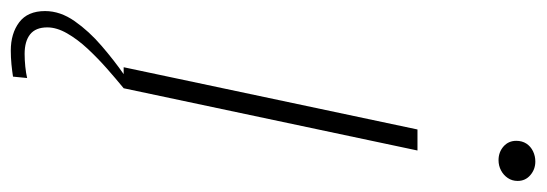

<svg xmlns="http://www.w3.org/2000/svg" viewBox="-400 -444 988 347"><g transform="rotate(90 93.5 -270.0)"><path d="M41 0 153.5 -531H191.5L79 0ZM60.5 174.5 58 200Q48.5 201.5 35.8 202.8Q23 204 11 204Q-20 204 -40.2 188.8Q-60.5 173.5 -60.5 142Q-60.5 114.5 -42.2 88.5Q-24 62.5 2.5 39.8Q29 17 53.5 0H79Q62.5 13.5 43.5 30.2Q24.5 47 7.5 65.2Q-9.5 83.5 -20.2 102.2Q-31 121 -31 138Q-31 159 -18.5 169Q-6 179 17 179Q27.5 179 39.8 177.8Q52 176.5 60.5 174.5ZM209 -677.5Q194.5 -677.5 184.2 -686.5Q174 -695.5 174 -709.5Q174 -720 179 -727.8Q184 -735.5 192.8 -739.8Q201.5 -744 211.5 -744Q225.5 -744 236 -735Q246.5 -726 246.5 -712Q246.5 -702 241.2 -694.2Q236 -686.5 227.5 -682Q219 -677.5 209 -677.5Z"/></g></svg>

Font: Epilogue ExtraLight
Style: Italic
Weight: 250
Italic angle: -12°
Designer: Tyler Finck
Foundry: Etcetera Type Co
Version: Version 2.112